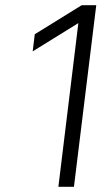

<svg xmlns="http://www.w3.org/2000/svg" viewBox="-20 -720 415 740"><path d="M282 -631 106 -522 114 -588 295 -700H351L265 0H205Z"/></svg>

Font: Haskoy Light
Style: Italic
Weight: 300
Designer: Ertekin Erdin
Foundry: Ertekin Erdin
Version: Version 2.000; ttfautohint (v1.8.4.7-5d5b)